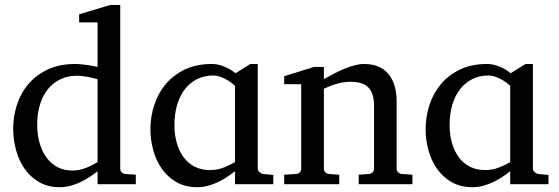

<svg xmlns="http://www.w3.org/2000/svg" viewBox="-20 -757 2299 789"><path d="M380.9 0V-53.2Q363.8 -40 345.5 -28.1Q327.1 -16.1 307.9 -7.3Q288.6 1.5 268.3 6.8Q248 12.2 226.1 12.2Q175.8 12.2 139.4 -9.5Q103 -31.2 79.6 -65.7Q56.2 -100.1 45.2 -142.8Q34.2 -185.5 34.2 -228Q34.2 -278.8 49.8 -326.9Q65.4 -375 97.2 -412.1Q128.9 -449.2 176.8 -471.7Q224.6 -494.1 289.1 -494.1Q300.8 -494.1 314.5 -492.7Q328.1 -491.2 341.1 -489.5Q354 -487.8 364.5 -485.6Q375 -483.4 380.9 -481.9V-665H305.2V-698.2L434.1 -736.8H474.1V-64Q474.1 -54.7 480 -48.8Q485.8 -43 495.1 -42L538.1 -39.1V0ZM380.9 -431.2Q374.5 -433.1 364.5 -435.8Q354.5 -438.5 343 -440.7Q331.5 -442.9 319.1 -444.3Q306.6 -445.8 295.9 -445.8Q258.8 -445.8 228.5 -431.4Q198.2 -417 177 -390.9Q155.8 -364.7 144.3 -327.6Q132.8 -290.5 132.8 -245.1Q132.8 -204.1 142.6 -169.7Q152.3 -135.3 170.9 -109.9Q189.5 -84.5 216.3 -70.3Q243.2 -56.2 277.8 -56.2Q293 -56.2 307.1 -59.3Q321.3 -62.5 334.5 -67.6Q347.7 -72.8 359.4 -78.9Q371.1 -85 380.9 -90.8Z M945.8 0V-53.2Q928.7 -40 910.4 -28.1Q892.1 -16.1 872.8 -7.3Q853.5 1.5 833.3 6.8Q813 12.2 791 12.2Q740.7 12.2 704.3 -9Q668 -30.3 644.3 -64.5Q620.6 -98.6 609.4 -141.1Q598.1 -183.6 598.1 -226.1Q598.1 -276.9 613.8 -325.2Q629.4 -373.5 660.9 -411.1Q692.4 -448.7 739.7 -471.4Q787.1 -494.1 851.1 -494.1Q875 -494.1 901.6 -483.4Q928.2 -472.7 947.8 -456.1L1008.8 -494.1H1039.1V-63Q1039.1 -56.2 1046.6 -49.6Q1054.2 -43 1061 -42L1103 -38.1V0ZM945.8 -403.8Q938.5 -411.6 927.5 -419.4Q916.5 -427.2 904.5 -433.3Q892.6 -439.5 880.1 -443.1Q867.7 -446.8 856.9 -446.8Q819.8 -446.8 790 -431.9Q760.3 -417 739.5 -390.1Q718.8 -363.3 707.8 -325.9Q696.8 -288.6 696.8 -243.2Q696.8 -202.1 706.8 -168.2Q716.8 -134.3 735.4 -109.6Q753.9 -85 781 -71.5Q808.1 -58.1 842.8 -58.1Q873 -58.1 899.7 -68.6Q926.3 -79.1 945.8 -90.8Z M1454.1 0V-39.1L1496.1 -42Q1504.9 -43 1511 -48.8Q1517.1 -54.7 1517.1 -64V-324.2Q1517.1 -371.6 1495.1 -396.2Q1473.1 -420.9 1420.9 -420.9Q1392.1 -420.9 1364.3 -412.8Q1336.4 -404.8 1311 -392.1V-64Q1311 -54.7 1316.9 -48.8Q1322.8 -43 1332 -42L1374 -39.1V0H1147.9V-39.1L1196.8 -42Q1206.1 -43 1211.9 -48.8Q1217.8 -54.7 1217.8 -64V-411.1H1147.9V-443.8L1270 -481.9H1311V-432.1Q1332 -443.8 1353.8 -455.1Q1375.5 -466.3 1397 -475.1Q1418.5 -483.9 1438.5 -489Q1458.5 -494.1 1476.1 -494.1Q1541.5 -494.1 1575.7 -453.6Q1609.9 -413.1 1609.9 -339.8V-64Q1609.9 -54.7 1616 -48.8Q1622.1 -43 1630.9 -42L1674.8 -39.1V0Z M2076.7 0V-53.2Q2059.6 -40 2041.3 -28.1Q2022.9 -16.1 2003.7 -7.3Q1984.4 1.5 1964.1 6.8Q1943.8 12.2 1921.9 12.2Q1871.6 12.2 1835.2 -9Q1798.8 -30.3 1775.1 -64.5Q1751.5 -98.6 1740.2 -141.1Q1729 -183.6 1729 -226.1Q1729 -276.9 1744.6 -325.2Q1760.3 -373.5 1791.7 -411.1Q1823.2 -448.7 1870.6 -471.4Q1918 -494.1 1981.9 -494.1Q2005.9 -494.1 2032.5 -483.4Q2059.1 -472.7 2078.6 -456.1L2139.6 -494.1H2169.9V-63Q2169.9 -56.2 2177.5 -49.6Q2185.1 -43 2191.9 -42L2233.9 -38.1V0ZM2076.7 -403.8Q2069.3 -411.6 2058.3 -419.4Q2047.4 -427.2 2035.4 -433.3Q2023.4 -439.5 2011 -443.1Q1998.5 -446.8 1987.8 -446.8Q1950.7 -446.8 1920.9 -431.9Q1891.1 -417 1870.4 -390.1Q1849.6 -363.3 1838.6 -325.9Q1827.6 -288.6 1827.6 -243.2Q1827.6 -202.1 1837.6 -168.2Q1847.7 -134.3 1866.2 -109.6Q1884.8 -85 1911.9 -71.5Q1939 -58.1 1973.6 -58.1Q2003.9 -58.1 2030.5 -68.6Q2057.1 -79.1 2076.7 -90.8Z"/></svg>

Font: Tagmukay Beta
Style: Regular
Weight: 400
Designer: Peter Martin
Foundry: SIL International
Version: Version 2.000; dev 82b92eM